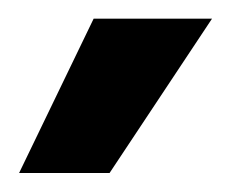

<svg xmlns="http://www.w3.org/2000/svg" viewBox="-24 -804 246 205"><path d="M-3.6 -619.3 76 -784.1H202.4L93 -619.3Z"/></svg>

Font: Riot Sans
Style: Regular
Weight: 400
Designer: Rasmus Andersson
Foundry: rsms
Version: Version 3.005